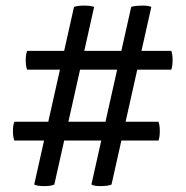

<svg xmlns="http://www.w3.org/2000/svg" viewBox="-20 -656 646 668"><path d="M307.5 -632Q296 -636.5 273 -636.5Q250 -636.5 237.5 -632L99 -14Q110 -8.5 134 -8.5Q158 -8.5 169 -14ZM506.5 -632Q495 -636.5 478.5 -636.5Q449 -636.5 436.5 -632L298 -14Q309 -8.5 326 -8.5Q357 -8.5 368 -14ZM531.5 -167Q536 -180 536 -200Q536 -220 531.5 -232.5H30Q25 -220.5 25 -199.8Q25 -179 30 -167ZM576 -413.5Q580.5 -426.5 580.5 -446.5Q580.5 -466.5 576 -479H74.5Q69.5 -467 69.5 -446.2Q69.5 -425.5 74.5 -413.5Z"/></svg>

Font: Signika-CLs Light
Style: CLs-Regular
Weight: 300
Version: Version 2.003;gftools[0.9.32]